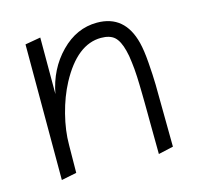

<svg xmlns="http://www.w3.org/2000/svg" viewBox="-80 -587 697 673"><g transform="rotate(-15 268.0 -251.0)"><path d="M121.1 -502 64.9 -492.2V0L120.1 -11.2L121.1 -111.8Q121.1 -164.1 136 -222.2Q150.9 -280.3 175.8 -327.1Q239.3 -445.8 326.2 -445.8Q358.4 -445.8 375 -430.7Q391.6 -415.5 400.9 -378.9Q403.3 -369.6 405.3 -358.9Q407.2 -348.1 408.7 -334.7Q410.2 -321.3 411.4 -310.1Q412.6 -298.8 413.3 -281Q414.1 -263.2 414.3 -252Q414.6 -240.7 415 -219Q415.5 -197.3 415.5 -186.3Q415.5 -175.3 415.8 -150.1Q416 -125 416 -113.8L417 0L471.2 -12.2L470.2 -115.2Q469.7 -203.6 469 -238Q468.3 -272.5 464.8 -318.4Q461.4 -364.3 454.1 -393.1Q426.8 -501 326.2 -501Q252 -501 194.6 -442.4Q137.2 -383.8 121.1 -296.9Z"/></g></svg>

Font: Comic Neue Angular
Style: Regular
Weight: 400
Designer: Craig Rozynski
Foundry: Craig Rozynski
Version: Version 2.003